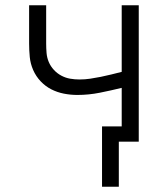

<svg xmlns="http://www.w3.org/2000/svg" viewBox="-20 -540 640 732"><path d="M369 172V-58H444V-205Q403 -195 360.5 -186.5Q318 -178 275 -178Q249 -178 223.5 -183Q198 -188 175.5 -199.5Q153 -211 135 -230Q117 -249 106.5 -273Q96 -297 93.5 -322.5Q91 -348 91 -374V-520H156V-374Q156 -356 157.5 -338Q159 -320 166 -303.5Q173 -287 185.5 -273.5Q198 -260 214 -251.5Q230 -243 247.5 -240Q265 -237 283 -237Q304 -237 324 -240Q344 -243 364 -247Q384 -251 404 -256Q424 -261 444 -266V-520H509V0H433V172Z"/></svg>

Font: Iosevka Custom Light Extended
Style: Regular
Weight: 300
Width: 7
Monospace: yes
Designer: Belleve Invis
Foundry: Belleve Invis
Version: Version 11.2.4; ttfautohint (v1.8.4)